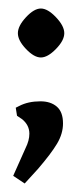

<svg xmlns="http://www.w3.org/2000/svg" viewBox="-20 -340 194 451"><path d="M75 -102Q99 -102 113.5 -89.5Q128 -77 128 -50Q128 -26 114 -2.5Q100 21 69 57L38 91L11 73L40 8Q49 -10 49 -26Q49 -46 32 -60L20 -68L17 -87L25 -91Q46 -102 75 -102ZM76 -320Q92 -320 111.5 -299.5Q131 -279 131 -262Q131 -245 111.5 -225Q92 -205 76 -205Q60 -205 41 -225Q22 -245 22 -262Q22 -279 41 -299.5Q60 -320 76 -320Z"/></svg>

Font: Katibeh
Style: Regular
Weight: 400
Designer: Arabic design by Kourosh Beigpour, Latin design by Eduardo Tunni, engineering by Lasse Fister
Version: Version 1.0010g